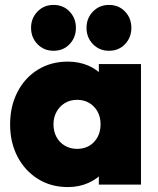

<svg xmlns="http://www.w3.org/2000/svg" viewBox="-20 -749 643 779"><path d="M255 10Q187 10 134 -23Q81 -56 51 -113.5Q21 -171 21 -244Q21 -318 51 -376Q81 -434 134 -466.5Q187 -499 255 -499Q301 -499 339 -482.5Q377 -466 401.5 -436Q426 -406 431 -368V-122Q426 -83 401.5 -53.5Q377 -24 339 -7Q301 10 255 10ZM292 -145Q335 -145 361.5 -173Q388 -201 388 -245Q388 -274 376 -296Q364 -318 342.5 -331Q321 -344 293 -344Q265 -344 243.5 -331Q222 -318 209.5 -295.5Q197 -273 197 -245Q197 -216 209 -193.5Q221 -171 243 -158Q265 -145 292 -145ZM381 0V-131L406 -251L381 -369V-489H552V0ZM197 -543Q158 -543 132 -570Q106 -597 106 -636Q106 -675 132 -702Q158 -729 197 -729Q237 -729 262.5 -702Q288 -675 288 -636Q288 -597 262.5 -570Q237 -543 197 -543ZM422 -543Q383 -543 357 -570Q331 -597 331 -636Q331 -675 357 -702Q383 -729 422 -729Q462 -729 487.5 -702Q513 -675 513 -636Q513 -597 487.5 -570Q462 -543 422 -543Z"/></svg>

Font: Outfit ExtraBold
Style: Regular
Weight: 800
Designer: Rodrigo Fuenzalida
Foundry: fragTYPE
Version: Version 1.100;gftools[0.9.27]